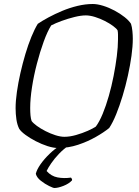

<svg xmlns="http://www.w3.org/2000/svg" viewBox="-20 -740 696 960"><path d="M270 0Q247 0 217.5 -9.5Q188 -19 159 -34Q130 -49 107.5 -65.5Q85 -82 76 -96Q66 -116 62 -143Q58 -170 58 -199Q58 -235 64.5 -280.5Q71 -326 82 -374.5Q93 -423 107 -470Q121 -517 137 -556Q153 -595 169 -621Q191 -636 222.5 -653Q254 -670 291 -685.5Q328 -701 367.5 -710.5Q407 -720 444 -720Q467 -720 496 -711Q525 -702 553 -687Q581 -672 603 -654.5Q625 -637 635 -621Q640 -605 642 -584.5Q644 -564 644 -546Q644 -509 637.5 -461.5Q631 -414 619.5 -362Q608 -310 593 -260.5Q578 -211 561 -169Q544 -127 526 -100Q499 -78 458.5 -55Q418 -32 370 -16Q322 0 270 0ZM302 -56Q329 -56 360.5 -65Q392 -74 419 -86Q446 -98 459 -107Q477 -131 493.5 -171Q510 -211 524 -260Q538 -309 548 -360Q558 -411 564 -458.5Q570 -506 570 -543Q570 -556 570 -567Q570 -578 568 -588Q563 -597 545.5 -610Q528 -623 504.5 -635Q481 -647 455.5 -655Q430 -663 409 -663Q385 -663 352.5 -655Q320 -647 288.5 -635.5Q257 -624 236 -613Q217 -583 198.5 -532Q180 -481 164.5 -421.5Q149 -362 140 -304Q131 -246 131 -200Q131 -179 132.5 -163Q134 -147 138 -135Q146 -124 164.5 -110.5Q183 -97 207.5 -84.5Q232 -72 257 -64Q282 -56 302 -56ZM252 200Q246 200 225.5 190Q205 180 184.5 164Q164 148 159 129Q164 108 182.5 81.5Q201 55 228 29Q255 3 283 -14H326Q299 4 275.5 28.5Q252 53 236 76.5Q220 100 213 115Q236 141 267.5 147Q299 153 335 148Q338 152 339.5 154.5Q341 157 340 162Q324 179 297 189.5Q270 200 252 200Z"/></svg>

Font: Texturina Medium 12pt Thin
Style: Italic
Weight: 250
Italic angle: -11°
Version: Version 1.002